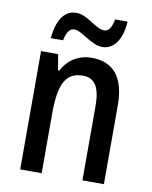

<svg xmlns="http://www.w3.org/2000/svg" viewBox="-83 -800 684 863"><g transform="rotate(10 258.5 -369.0)"><path d="M102 -605H158C165 -642 179 -662 200 -662C235 -662 285 -606 336 -606C387 -606 424 -653 429 -738H372C365 -702 354 -681 332 -681C292 -681 248 -737 196 -737C134 -737 108 -675 102 -605ZM299 -550C242 -550 192 -521 165 -468H159L147 -540H69V0H167V-274C167 -405 195 -464 274 -464C330 -464 353 -422 353 -339V0H451V-360C451 -489 397 -550 299 -550Z"/></g></svg>

Font: Noto Sans Armenian Condensed Medium
Style: Regular
Weight: 500
Width: 3
Designer: Monotype Design Team
Foundry: Monotype Imaging Inc.
Version: Version 2.008